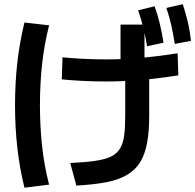

<svg xmlns="http://www.w3.org/2000/svg" viewBox="-20 -872 923 908"><path d="M312.2 -101.1Q382.2 -104.4 428.9 -111.1Q475.6 -117.8 503.9 -131.1Q532.2 -144.4 547.2 -168.9Q562.2 -193.3 567.2 -231.1Q572.2 -268.9 572.2 -324.4V-544.4H550V-755.6H663.3V-552.2H685.6V-324.4Q685.6 -250 675.6 -196.1Q665.6 -142.2 642.8 -105Q620 -67.8 580 -44.4Q540 -21.1 481.7 -10Q423.3 1.1 341.1 5.6ZM95.6 15.6Q72.2 -80 61.7 -175Q51.1 -270 51.1 -374.4Q51.1 -480 61.7 -574.4Q72.2 -668.9 95.6 -765.6L212.2 -752.2Q188.9 -660 178.9 -567.2Q168.9 -474.4 168.9 -374.4Q168.9 -275.6 178.9 -182.2Q188.9 -88.9 212.2 1.1ZM675.6 -653.3Q667.8 -700 657.8 -740.6Q647.8 -781.1 633.3 -823.3L711.1 -842.2Q725.6 -802.2 735.6 -760.6Q745.6 -718.9 753.3 -670ZM806.7 -664.4Q798.9 -712.2 790 -752.8Q781.1 -793.3 766.7 -834.4L844.4 -852.2Q857.8 -811.1 867.8 -769.4Q877.8 -727.8 883.3 -678.9ZM272.2 -496.7 275.6 -601.1Q316.7 -596.7 373.3 -593.9Q430 -591.1 482.2 -591.1Q560 -591.1 640 -597.8Q720 -604.4 820 -620L823.3 -515.6Q722.2 -500 641.7 -493.3Q561.1 -486.7 481.1 -486.7Q430 -486.7 372.2 -489.4Q314.4 -492.2 272.2 -496.7Z"/></svg>

Font: Paperlogy 6 SemiBold
Style: Regular
Weight: 600
Designer: redesigned by Lee Juim, glyphs from Gmarket Sans & Montserrat
Foundry: PT&
Version: Version 1.001